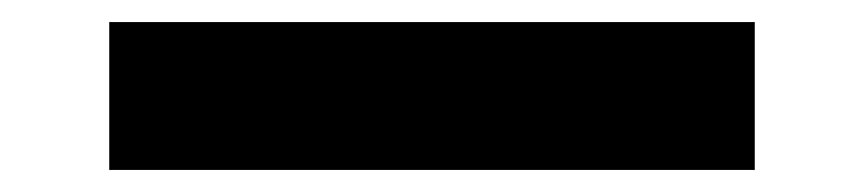

<svg xmlns="http://www.w3.org/2000/svg" viewBox="-20 19 783 174"><path d="M79 173V39H664V173Z"/></svg>

Font: DM Sans 36pt ExtraBold
Style: Regular
Weight: 800
Designer: Colophon Foundry, Jonny Pinhorn
Foundry: Colophon Foundry
Version: Version 4.004;gftools[0.9.30]